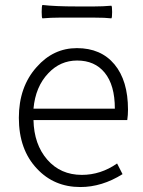

<svg xmlns="http://www.w3.org/2000/svg" viewBox="-20 -741 578 774"><path d="M304 13Q198 13 129 -61Q56 -138 56 -266Q56 -391 128 -471Q195 -547 290 -547Q387 -547 441.5 -481.5Q496 -416 496 -299Q496 -277 493 -257H304H115Q117 -159 170.5 -97.5Q224 -36 310 -36Q386 -36 452 -82L474 -39Q391 13 304 13ZM115 -303H279H443Q443 -398 402 -448Q362 -497 291 -497Q223 -497 175 -446Q123 -392 115 -303ZM151 -667Q148 -669 148 -693Q148 -717 151 -721Q202 -715 290 -715H360Q395 -715 429 -718Q432 -716 432 -692.5Q432 -669 429 -667Q404 -670 360 -670H290H220Q186 -670 151 -667Z"/></svg>

Font: GenSekiGothic TW L
Style: Regular
Weight: 300
Version: Version 1.501;PS 1;hotconv 16.6.51;makeotf.lib2.5.65220